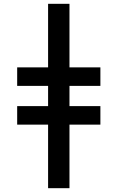

<svg xmlns="http://www.w3.org/2000/svg" viewBox="-20 -843 616 1006"><path d="M232 143H344V-190H506V-287H344V-393H506V-490H344V-823H232V-490H70V-393H232V-287H70V-190H232Z"/></svg>

Font: Iosevka Sparkle Semibold
Style: Regular
Weight: 600
Designer: Belleve Invis
Foundry: Belleve Invis
Version: Version 4.5.0; ttfautohint (v1.8.3)